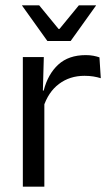

<svg xmlns="http://www.w3.org/2000/svg" viewBox="-20 -703 413 723"><path d="M143 -298.5 124.5 -361 144.5 -362Q160.5 -424 199.5 -459.8Q238.5 -495.5 303 -495.5Q319 -495.5 331.8 -493Q344.5 -490.5 354.5 -487L359.5 -408.5Q347 -412.5 331.8 -415Q316.5 -417.5 298 -417.5Q243 -417.5 202.2 -387Q161.5 -356.5 143 -298.5ZM66 0V-488H145L141 -344L147 -338V0ZM158.5 -548.5 63 -682V-683H127.5L200.5 -594H204L277 -683H341.5V-682L246 -548.5Z"/></svg>

Font: Anek Latin
Style: Regular
Weight: 400
Designer: Yesha Goshar
Foundry: Ek Type
Version: Version 1.003